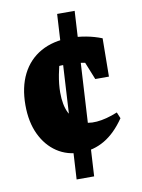

<svg xmlns="http://www.w3.org/2000/svg" viewBox="-86 -694 653 885"><g transform="rotate(-10 240.5 -251.5)"><path d="M282 132H200L244 -635H326ZM242 13Q178 13 130 -19Q82 -51 54.5 -109Q27 -167 27 -246Q27 -330 57.5 -390.5Q88 -451 145.5 -483.5Q203 -516 283 -516Q320 -516 358 -509Q396 -502 431 -488L412 -369Q351 -392 285 -397Q219 -402 155 -390L226 -449Q212 -403 203.5 -358.5Q195 -314 195 -275Q195 -217 213 -180.5Q231 -144 262.5 -127.5Q294 -111 338 -114.5Q382 -118 436 -140L448 -111Q405 -48 353.5 -17.5Q302 13 242 13ZM365 -309 293 -488H431L429 -309Z"/></g></svg>

Font: Piazzolla Thin Black
Style: Regular
Weight: 900
Version: Version 2.005